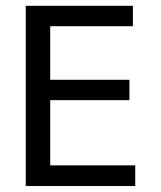

<svg xmlns="http://www.w3.org/2000/svg" viewBox="-20 -624 540 644"><path d="M66.4 -604.5H425.8V-536.1H148.4V-356.4H414.1V-288.1H148.4V-69.3H433.6V0H66.4Z"/></svg>

Font: BabelStone Flags
Style: Regular
Weight: 400
Designer: Andrew West
Foundry: BabelStone
Version: Version 4.12